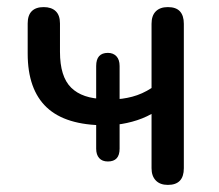

<svg xmlns="http://www.w3.org/2000/svg" viewBox="-20 -514 616 541"><path d="M453 7Q431 7 419 -5.5Q407 -18 407 -40V-193Q382 -179 352 -171Q322 -163 297 -162L317 -178V-95Q317 -59 284 -59Q268 -59 259.5 -68.5Q251 -78 251 -95V-178L276 -161Q165 -161 111.5 -211.5Q58 -262 58 -363V-448Q58 -471 69.5 -482.5Q81 -494 103 -494Q125 -494 137 -482.5Q149 -471 149 -448V-368Q149 -298 180.5 -267Q212 -236 274 -235L251 -223V-328Q251 -365 284 -365Q299 -365 308 -355.5Q317 -346 317 -328V-223L296 -234Q324 -234 352.5 -241.5Q381 -249 407 -266V-447Q407 -470 419 -482Q431 -494 453 -494Q476 -494 487 -482Q498 -470 498 -447V-40Q498 7 453 7Z"/></svg>

Font: Nunito Medium
Style: Regular
Weight: 500
Designer: Vernon Adams
Foundry: Vernon Adams
Version: Version 3.601